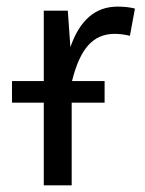

<svg xmlns="http://www.w3.org/2000/svg" viewBox="-20 -558 437 578"><path d="M334 -538.1Q363.3 -538.1 386.2 -532.2L371.1 -450.2Q346.7 -456.1 325.2 -456.1Q276.4 -456.1 245.6 -421.6Q214.8 -387.2 196.8 -314H294.9V-249H195.8V0H111.8V-249H16.1V-314H111.8V-525.9H184.1L191.9 -416Q233.9 -538.1 334 -538.1Z"/></svg>

Font: Fira Sans Book
Style: Regular
Weight: 350
Designer: Carrois Corporate & Edenspiekermann AG
Foundry: Carrois Corporate GbR & Edenspiekermann AG
Version: Version 4.203;PS 004.203;hotconv 1.0.88;makeotf.lib2.5.64775